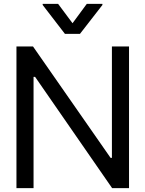

<svg xmlns="http://www.w3.org/2000/svg" viewBox="-20 -966 747 986"><path d="M642.6 -727.5V0H555.7L160.2 -571.3H152.3V0H64.5V-727.5H149.4L547.9 -155.3H554.7V-727.5ZM278.3 -946.3 352.5 -846.7 425.8 -946.3H505.9V-940.4L390.6 -792H313.5L199.2 -940.4V-946.3Z"/></svg>

Font: Inter Tight
Style: Regular
Weight: 400
Designer: Rasmus Andersson
Foundry: rsms
Version: Version 3.002